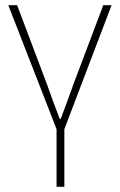

<svg xmlns="http://www.w3.org/2000/svg" viewBox="-20 -498 462 740"><path d="M198 222H228V0L410 -478H378L264 -176C248 -130 230 -82 214 -40H210C194 -82 176 -130 160 -176L46 -478H12L198 0Z"/></svg>

Font: Source Sans Pro ExtraLight
Style: Regular
Weight: 200
Designer: Paul D. Hunt
Foundry: Adobe Systems Incorporated
Version: Version 3.006;hotconv 1.0.111;makeotfexe 2.5.65597